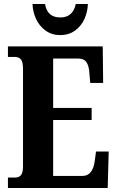

<svg xmlns="http://www.w3.org/2000/svg" viewBox="-20 -948 590 968"><path d="M20 -53H57Q77 -53 86.5 -66Q96 -79 96 -109V-600Q96 -637 85 -649Q74 -661 55 -661H20V-714H498L500 -530H435L431 -576Q429 -615 416 -634Q403 -653 373 -653H248V-404H442V-343H248V-61H396Q448 -61 458 -138L464 -184H528L523 0H20ZM144 -928H207Q218 -860 284 -860Q348 -860 362 -928H423Q422 -889 406 -853Q390 -817 358.5 -794Q327 -771 284 -771Q241 -771 209.5 -794Q178 -817 161.5 -853Q145 -889 144 -928Z"/></svg>

Font: Noto Serif CondExtraBold
Style: Regular
Weight: 800
Width: 3
Designer: Monotype Design Team
Foundry: Monotype Imaging Inc.
Version: Version 1.001